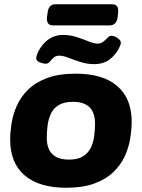

<svg xmlns="http://www.w3.org/2000/svg" viewBox="-20 -879 670 907"><path d="M293 8Q165 8 96.5 -50.5Q28 -109 28 -220Q28 -254 34.5 -295.5Q41 -337 59 -378.5Q77 -420 111.5 -454.5Q146 -489 201.5 -510Q257 -531 338 -531Q466 -531 534 -472.5Q602 -414 602 -304Q602 -267 595 -224Q588 -181 569 -140Q550 -99 515 -65.5Q480 -32 425.5 -12Q371 8 293 8ZM306 -125Q347 -125 372 -140.5Q397 -156 409 -181Q421 -206 425 -236Q429 -266 429 -295Q429 -398 325 -398Q283 -398 258 -383Q233 -368 221 -343Q209 -318 205 -288Q201 -258 201 -228Q201 -125 306 -125ZM196 -578Q185 -578 168 -584.5Q151 -591 151 -604Q151 -609 154.5 -619.5Q158 -630 162 -638Q204 -714 277 -714Q312 -714 343.5 -703.5Q375 -693 400 -683Q425 -673 441 -673Q457 -673 468.5 -682.5Q480 -692 488.5 -701Q497 -710 506 -710Q519 -710 535 -699.5Q551 -689 551 -677Q551 -668 540 -647Q521 -614 493.5 -595Q466 -576 425 -576Q392 -576 360.5 -586Q329 -596 303.5 -606Q278 -616 261 -616Q243 -616 233 -606.5Q223 -597 215 -587.5Q207 -578 196 -578ZM233 -759Q213 -759 206.5 -769.5Q200 -780 202 -799L205 -819Q209 -859 243 -859H507Q525 -859 532.5 -850Q540 -841 538 -819L536 -799Q531 -759 497 -759Z"/></svg>

Font: Asap Semi Expanded Semi Expanded ExtraBold
Style: Italic
Weight: 800
Width: 6
Italic angle: -6°
Designer: Pablo Cosgaya
Foundry: Omnibus-Type
Version: Version 3.001; ttfautohint (v1.8.4.7-5d5b)